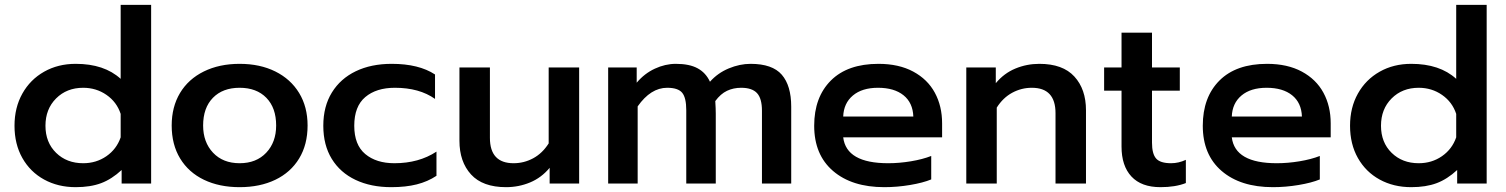

<svg xmlns="http://www.w3.org/2000/svg" viewBox="-20 -759 6228 794"><path d="M40 -239Q40 -314 72.5 -372Q105 -430 162.5 -462.5Q220 -495 293 -495Q411 -495 479 -433V-739H605V0H483V-56Q442 -18 398 -1.5Q354 15 293 15Q220 15 162.5 -16.5Q105 -48 72.5 -105.5Q40 -163 40 -239ZM479 -191V-288Q463 -337 420.5 -366.5Q378 -396 324 -396Q256 -396 212 -352Q168 -308 168 -239Q168 -170 212 -127Q256 -84 324 -84Q378 -84 420 -113Q462 -142 479 -191Z M690 -240Q690 -317 724.5 -374.5Q759 -432 823 -463.5Q887 -495 971 -495Q1055 -495 1118.5 -463.5Q1182 -432 1217 -374.5Q1252 -317 1252 -240Q1252 -161 1217 -103.5Q1182 -46 1118.5 -15.5Q1055 15 971 15Q887 15 823.5 -15.5Q760 -46 725 -103.5Q690 -161 690 -240ZM1122 -240Q1122 -313 1081.5 -354.5Q1041 -396 971 -396Q901 -396 860.5 -354.5Q820 -313 820 -240Q820 -171 861 -127.5Q902 -84 971 -84Q1040 -84 1081 -127.5Q1122 -171 1122 -240Z M1317 -239Q1317 -319 1352.5 -376.5Q1388 -434 1451.5 -464.5Q1515 -495 1600 -495Q1712 -495 1779 -451V-350Q1714 -396 1613 -396Q1536 -396 1490.5 -357.5Q1445 -319 1445 -239Q1445 -160 1490.5 -122Q1536 -84 1611 -84Q1712 -84 1785 -132V-32Q1749 -8 1703.5 3.5Q1658 15 1598 15Q1514 15 1450.5 -15Q1387 -45 1352 -102Q1317 -159 1317 -239Z M1880 -177V-480H2006V-189Q2006 -84 2104 -84Q2147 -84 2185 -104.5Q2223 -125 2249 -166V-480H2375V0H2253V-65Q2219 -24 2172 -4.5Q2125 15 2073 15Q1976 15 1928 -37.5Q1880 -90 1880 -177Z M2495 -480H2613V-417Q2645 -455 2688 -475Q2731 -495 2775 -495Q2831 -495 2865 -476.5Q2899 -458 2916 -421Q2948 -457 2993.5 -476Q3039 -495 3084 -495Q3174 -495 3213 -450Q3252 -405 3252 -318V0H3131V-301Q3131 -352 3110.5 -374Q3090 -396 3045 -396Q3013 -396 2986.5 -383.5Q2960 -371 2938 -341Q2940 -309 2940 -289V0H2818V-303Q2818 -355 2801 -375.5Q2784 -396 2739 -396Q2671 -396 2617 -319V0H2495Z M3347 -239Q3347 -357 3416 -426Q3485 -495 3613 -495Q3697 -495 3756.5 -463Q3816 -431 3846 -375.5Q3876 -320 3876 -249V-191H3467Q3480 -84 3653 -84Q3699 -84 3747 -92Q3795 -100 3831 -114V-17Q3797 -3 3743.5 6Q3690 15 3637 15Q3503 15 3425 -52Q3347 -119 3347 -239ZM3757 -277Q3755 -334 3716.5 -365Q3678 -396 3611 -396Q3545 -396 3507 -364Q3469 -332 3467 -277Z M3976 -480H4098V-415Q4132 -456 4179 -475.5Q4226 -495 4278 -495Q4375 -495 4423 -442.5Q4471 -390 4471 -303V0H4345V-291Q4345 -396 4247 -396Q4204 -396 4166 -375.5Q4128 -355 4102 -314V0H3976Z M4618 -153V-384H4546V-480H4618V-624H4744V-480H4859V-384H4744V-169Q4744 -123 4761 -103.5Q4778 -84 4823 -84Q4854 -84 4884 -98V-2Q4841 15 4779 15Q4700 15 4659 -29Q4618 -73 4618 -153Z M4954 -239Q4954 -357 5023 -426Q5092 -495 5220 -495Q5304 -495 5363.5 -463Q5423 -431 5453 -375.5Q5483 -320 5483 -249V-191H5074Q5087 -84 5260 -84Q5306 -84 5354 -92Q5402 -100 5438 -114V-17Q5404 -3 5350.5 6Q5297 15 5244 15Q5110 15 5032 -52Q4954 -119 4954 -239ZM5364 -277Q5362 -334 5323.5 -365Q5285 -396 5218 -396Q5152 -396 5114 -364Q5076 -332 5074 -277Z M5563 -239Q5563 -314 5595.5 -372Q5628 -430 5685.5 -462.5Q5743 -495 5816 -495Q5934 -495 6002 -433V-739H6128V0H6006V-56Q5965 -18 5921 -1.5Q5877 15 5816 15Q5743 15 5685.5 -16.5Q5628 -48 5595.5 -105.5Q5563 -163 5563 -239ZM6002 -191V-288Q5986 -337 5943.5 -366.5Q5901 -396 5847 -396Q5779 -396 5735 -352Q5691 -308 5691 -239Q5691 -170 5735 -127Q5779 -84 5847 -84Q5901 -84 5943 -113Q5985 -142 6002 -191Z"/></svg>

Font: Prompt Medium
Style: Regular
Weight: 500
Designer: Katatrad Team
Foundry: CadsonDemak
Version: Version 1.000